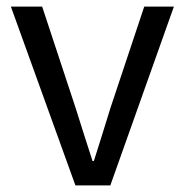

<svg xmlns="http://www.w3.org/2000/svg" viewBox="-20 -563 561 583"><path d="M209 0H315L508 -543H418L315 -234C299 -181 281 -125 265 -74H261C244 -125 227 -181 210 -234L108 -543H13Z"/></svg>

Font: Noto Sans CJK TC Regular
Style: Regular
Weight: 400
Designer: Ryoko NISHIZUKA (kana & ideographs); Paul D. Hunt (Latin, Greek & Cyrillic); Wenlong ZHANG (bopomofo); Sandoll Communica
Foundry: Adobe Systems Incorporated
Version: Version 1.001;PS 1.001;hotconv 1.0.78;makeotf.lib2.5.61930